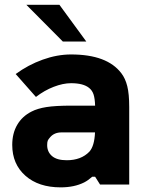

<svg xmlns="http://www.w3.org/2000/svg" viewBox="-20 -787 637 819"><path d="M348.1 -609.9H248L92.3 -766.6H233.4ZM497.6 -474.6Q514.6 -452.6 522.9 -419.4Q531.2 -386.2 531.2 -330.1V0H406.7L385.7 -33.2H373.5Q356 -17.6 338.9 -8.8Q296.9 12.2 238.8 12.2Q144.5 12.2 88.4 -37.4Q32.2 -86.9 32.2 -168.9Q32.2 -218.3 53.5 -254.6Q74.7 -291 114.3 -311Q139.6 -324.2 178 -330.3Q216.3 -336.4 285.6 -336.4H385.7Q384.8 -366.2 379.2 -383.8Q373.5 -401.4 359.9 -412.1Q335.4 -432.1 283.2 -432.1Q249 -432.1 209.2 -416.7Q169.4 -401.4 133.3 -373.5L46.9 -471.2Q100.1 -510.3 161.9 -532.5Q223.6 -554.7 283.2 -554.7Q437 -554.7 497.6 -474.6ZM361.3 -140.1Q382.8 -164.1 385.3 -222.2H242.2Q211.9 -222.2 194.3 -202.1Q186 -192.9 183.6 -186.8Q181.2 -180.7 181.2 -168Q181.2 -139.2 201.9 -121.3Q222.7 -103.5 264.6 -103.5Q326.2 -103.5 361.3 -140.1Z"/></svg>

Font: Acari Sans Neue Black
Style: Regular
Weight: 900
Designer: Alfredo Marco Pradil
Foundry: Alfredo Marco Pradil
Version: Version 1.045;June 16, 2019;FontCreator 11.5.0.2425 64-bit; 